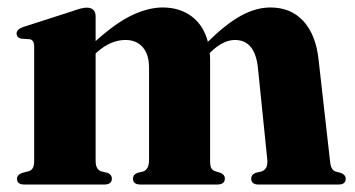

<svg xmlns="http://www.w3.org/2000/svg" viewBox="-20 -494 950 514"><path d="M236 -449.5V-384Q291 -433.5 334.5 -453.8Q378 -474 415.5 -474Q461 -474 493 -450.2Q525 -426.5 536.5 -382Q585 -430 625.2 -452Q665.5 -474 704 -474Q759 -474 792.5 -437.2Q826 -400.5 833 -333L863.5 -63Q865.5 -39 878 -35L892.5 -31Q905.5 -26 905.5 -15.5Q905.5 0 886 0H672.5Q652.5 0 652.5 -16Q652.5 -26 663.5 -31L680 -35Q698 -41 695.5 -67L670.5 -312.5Q662.5 -387 609 -387Q577.5 -387 544.5 -355L541.5 -352Q542.5 -343 542.5 -333.5V-62Q542.5 -49 545.8 -43.5Q549 -38 556.5 -35.5L571 -31Q582 -26 582 -16Q582 0 561 0H356Q336 0 336 -16Q336 -26 347 -31L363.5 -35Q379 -40.5 379 -66V-312.5Q379 -348.5 362 -367.8Q345 -387 316 -387Q276 -387 239.5 -354L236 -351V-63.5Q236 -40.5 250.5 -35.5L268.5 -31Q279.5 -26 279.5 -16Q279.5 0 259 0H45.5Q25.5 0 25.5 -15.5Q25.5 -26 39 -31L58 -36Q71.5 -40.5 71.5 -62.5V-369.5Q71.5 -387 59.5 -389L36.5 -390.5Q24.5 -393.5 24.5 -404.5Q24.5 -415 41.5 -421.5L173.5 -464Q199 -473.5 212 -473.5Q236 -473.5 236 -449.5Z"/></svg>

Font: Fraunces 72pt S000
Style: Bold
Weight: 700
Version: Version 1.000; ttfautohint (v1.8.3)